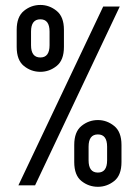

<svg xmlns="http://www.w3.org/2000/svg" viewBox="-20 -737 550 764"><path d="M332.5 -153.3V-99.1Q332.5 -50.3 369.6 -50.3Q406.2 -50.3 406.2 -99.1V-153.3Q406.2 -202.1 369.6 -202.1Q332.5 -202.1 332.5 -153.3ZM275.4 -92.3V-160.2Q275.4 -212.4 304.2 -235.8Q333 -259.3 369.6 -259.3Q405.3 -259.3 434.3 -235.8Q463.4 -212.4 463.4 -160.2V-92.3Q463.4 -39.6 434.3 -16.6Q405.3 6.3 369.6 6.3Q333 6.3 304.2 -16.6Q275.4 -39.6 275.4 -92.3ZM46.4 -550.3V-618.2Q46.4 -670.4 75.2 -693.8Q104 -717.3 140.6 -717.3Q176.3 -717.3 205.3 -693.8Q234.4 -670.4 234.4 -618.2V-550.3Q234.4 -497.6 205.3 -474.4Q176.3 -451.2 140.6 -451.2Q104 -451.2 75.2 -474.4Q46.4 -497.6 46.4 -550.3ZM103.5 -611.3V-557.1Q103.5 -508.3 140.6 -508.3Q177.2 -508.3 177.2 -557.1V-611.3Q177.2 -660.2 140.6 -660.2Q103.5 -660.2 103.5 -611.3ZM53.2 0.5 390.6 -710.9H456.5L119.6 0.5Z"/></svg>

Font: Alte DIN 1451 Mittelschrift
Style: Regular
Weight: 400
Designer: Peter Wiegel
Foundry: Peter Wiegel
Version: Version 1.002 September 20, 2019